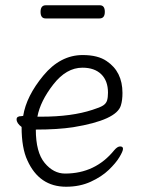

<svg xmlns="http://www.w3.org/2000/svg" viewBox="-20 -693 540 729"><path d="M231 16Q129 16 84 -84Q62 -131 62 -211Q43 -225 43 -240Q43 -252 61 -252L68 -253Q80 -328 144.5 -406Q209 -484 294 -484Q352 -484 385 -461Q445 -421 445 -340Q445 -312 439 -293Q423 -237 258 -210Q199 -201 116 -201Q116 -115 149.5 -74.5Q183 -34 227 -34Q342 -34 414 -123Q426 -137 436 -137Q447 -137 447 -128Q447 -119 433.5 -96.5Q420 -74 393 -48Q366 -22 324.5 -3Q283 16 231 16ZM122 -250H138Q252 -250 331 -276Q360 -285 371.5 -292.5Q383 -300 386.5 -311.5Q390 -323 390 -341Q390 -386 364.5 -411Q339 -436 293 -436Q232 -436 182.5 -372.5Q133 -309 122 -250ZM153 -623Q134 -623 134 -648Q134 -673 154 -673H359Q378 -673 378 -648Q378 -623 358 -623Z"/></svg>

Font: LXGW WenKai Mono TC Light
Style: Regular
Weight: 300
Designer: LXGW / Fontworks Inc.
Foundry: LXGW / Fontworks Inc.
Version: Version 1.330